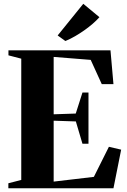

<svg xmlns="http://www.w3.org/2000/svg" viewBox="-20 -1014 684 1034"><path d="M94.5 -45V-698L25.5 -716V-743H575L591 -561H528L468.5 -691.5L269 -707.5V-398.5L388 -402.5L424 -515.5H456.5V-240H424L388.5 -360L269 -364V-36L485.5 -61.5L566.5 -223.5L632.5 -208L591 0H25V-27ZM331.5 -793.5 290.5 -823 428.5 -993.5 515.5 -921.5Q500.5 -904.5 479.8 -886.5Q459 -868.5 435 -851.5Q411 -834.5 385.2 -819.5Q359.5 -804.5 333 -793.5Z"/></svg>

Font: Merriweather 120pt ExtraBold
Style: Regular
Weight: 800
Version: Version 2.100